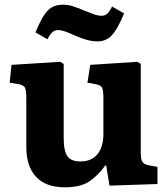

<svg xmlns="http://www.w3.org/2000/svg" viewBox="-20 -783 717 817"><path d="M256 14Q175 14 133.5 -30.5Q92 -75 92 -157V-363Q92 -395 87 -408Q82 -421 59 -425L21 -431L29 -507L236 -520L251 -511V-198Q251 -140 267 -118Q283 -96 322 -96Q369 -96 394.5 -126.5Q420 -157 420 -215V-364Q420 -400 414 -410.5Q408 -421 386 -425L352 -431L364 -507L564 -520L579 -511V-135Q579 -106 585.5 -95Q592 -84 611 -80L650 -73V0L446 7L432 -79H428Q399 -38 361.5 -12Q324 14 256 14ZM396 -607Q372 -607 350.5 -613Q329 -619 303 -630Q272 -644 256 -649.5Q240 -655 226 -655Q214 -655 204 -647Q194 -639 182 -616L131 -645Q159 -714 183.5 -738.5Q208 -763 247 -763Q270 -763 290 -756.5Q310 -750 336 -739Q363 -728 380 -722Q397 -716 412 -716Q426 -716 435.5 -724Q445 -732 457 -755L508 -726Q481 -660 456.5 -633.5Q432 -607 396 -607Z"/></svg>

Font: Literata
Style: Bold
Weight: 700
Designer: Latin by Veronika Burian and Jose Scaglione. Greek by Irene Vlachou. Cyrillic by Vera Evstafieva.
Foundry: TypeTogether
Version: Version 3.103; ttfautohint (v1.8.4.7-5d5b);gftools[0.9.29]